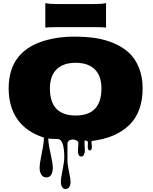

<svg xmlns="http://www.w3.org/2000/svg" viewBox="-20 -913 1010 1266"><path d="M619.1 -733.9H341.8Q304.7 -733.9 278.8 -731V-892.6Q304.2 -886.2 362.3 -886.2H598.1Q653.8 -886.2 679.2 -892.6V-731Q653.8 -733.9 619.1 -733.9ZM493.7 79.1 497.1 32.2Q497.1 20 485.4 13.4Q473.6 6.8 460 6.8Q446.3 6.8 435.5 14.2Q424.8 21.5 424.8 35.2V147.5Q424.8 171.9 435.1 219.2Q445.3 266.6 445.3 286.9Q445.3 307.1 436.5 320.3Q427.7 333.5 412.4 333.5Q397 333.5 389.2 319.8Q381.3 306.2 381.3 284.2Q381.3 262.2 392.6 208Q403.8 153.8 403.8 124Q403.8 3.4 358.9 3.4Q298.3 3.4 298.3 -1.5V-0.5Q298.3 33.2 313.2 98.4Q328.1 163.6 328.1 191.9Q328.1 220.2 317.9 238.5Q307.6 256.8 286.4 256.8Q265.1 256.8 253.2 239.3Q241.2 221.7 241.2 193.6Q241.2 165.5 255.4 97.4Q269.5 29.3 269.5 -5.9Q153.8 -42.5 95.5 -125.5Q37.1 -208.5 37.1 -330.6Q37.1 -583.5 292 -649.9Q374.5 -671.4 462.6 -671.4Q550.8 -671.4 612.5 -661.6Q674.3 -651.9 732.2 -627.2Q790 -602.5 830.8 -564.7Q871.6 -526.9 896 -467Q920.4 -407.2 920.4 -330.6Q920.4 -174.3 832.5 -88.6Q744.6 -2.9 585.4 16.6Q583.5 20 583.5 27.3L585.9 54.2Q585.9 79.1 572.3 79.1Q558.6 79.1 558.6 55.2L560.1 27.8Q560.1 13.2 539.1 13.2Q537.1 17.6 537.1 29.8L539.6 77.1Q539.6 91.8 534.2 105.5Q528.8 119.1 516.1 119.1Q493.7 119.1 493.7 79.1ZM309.1 -330.1Q309.1 -151.4 479 -151.4Q648.9 -151.4 648.9 -330.1Q648.9 -412.1 605 -455.6Q561 -499 479 -499Q397 -499 353 -455.6Q309.1 -412.1 309.1 -330.1Z"/></svg>

Font: Nosifer Caps
Style: Regular
Weight: 800
Version: Version 001.002